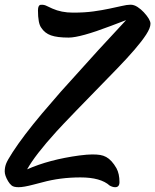

<svg xmlns="http://www.w3.org/2000/svg" viewBox="-32 -779 650 804"><path d="M468.3 -16.6Q468.3 4.9 450.2 4.9Q439.5 4.9 427.2 -2Q389.6 -36.1 304.7 -36.1Q220.2 -36.1 145.5 -15.6L107.9 -5.9Q66.9 4.9 46.1 4.9Q25.4 4.9 16.8 -2.2Q8.3 -9.3 2 -20Q-12.2 -43.9 -12.2 -61Q-12.2 -78.1 -6.6 -93Q-1 -107.9 21 -141.8Q43 -175.8 74 -216.6Q105 -257.3 143.1 -302.7L221.7 -394L379.9 -569.3L496.1 -694.8L430.7 -669.9Q303.7 -621.6 255.6 -621.6Q207.5 -621.6 181.4 -630.9Q155.3 -640.1 140.6 -663.1Q127 -681.2 127 -735.8Q127 -758.3 139.6 -759Q152.3 -759.8 162.6 -754.6Q172.9 -749.5 187 -743.2Q225.1 -726.1 273.7 -726.1Q322.3 -726.1 359.1 -731.2Q396 -736.3 425.8 -742.7L477.5 -753.9Q500 -759.3 514.6 -759.3Q529.3 -759.3 543.9 -749.8Q558.6 -740.2 570.3 -727.5Q598.1 -697.3 598.1 -679.7Q598.1 -662.1 580.1 -634.3Q562 -606.4 531.2 -570.8Q500.5 -535.2 460.4 -493.7Q243.2 -271.5 203.6 -227.5Q114.3 -128.9 81.5 -69.8Q173.8 -110.8 299.8 -127.9Q334.5 -132.3 354.2 -132.3Q374 -132.3 387.5 -130.1Q400.9 -127.9 412.6 -121.6Q436 -108.9 455.6 -74.7Q468.3 -51.3 468.3 -16.6Z"/></svg>

Font: Courgette
Style: Regular
Weight: 400
Designer: Karolina Lach
Foundry: Sorkin Type Co.
Version: Version 1.002